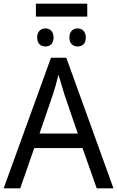

<svg xmlns="http://www.w3.org/2000/svg" viewBox="-20 -1034 644 1054"><path d="M459 -1014H177V-943H459ZM229 -878C205 -878 184 -862 184 -828C184 -793 205 -779 229 -779C254 -779 274 -793 274 -828C274 -862 254 -878 229 -878ZM406 -878C382 -878 361 -862 361 -828C361 -793 382 -779 406 -779C431 -779 451 -793 451 -828C451 -862 431 -878 406 -878ZM511 0H603L344 -717H260L0 0H91L168 -221H433ZM407 -301H197L271 -517C279 -540 291 -583 301 -624C308 -599 328 -533 333 -517Z"/></svg>

Font: Noto Sans Thai
Style: Regular
Weight: 400
Designer: Monotype Design Team
Foundry: Monotype Imaging Inc.
Version: Version 1.901